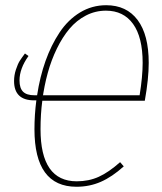

<svg xmlns="http://www.w3.org/2000/svg" viewBox="-20 -710 623 740"><path d="M538.1 -321.8H143.1Q136.2 -270 136.2 -211.9Q136.2 -11.2 275.9 -11.2Q322.3 -11.2 360.6 -28.6Q398.9 -45.9 442.9 -85L457 -68.8Q412.1 -28.3 368.7 -9.3Q325.2 9.8 274.9 9.8Q112.8 9.8 112.8 -211.9Q112.8 -267.6 120.1 -323.2H111.8Q34.2 -323.2 34.2 -397.9Q34.2 -420.4 41.5 -442.1Q48.8 -463.9 55.9 -475.1Q63 -486.3 76.2 -503.9L89.8 -494.1Q55.2 -445.8 55.2 -399.9Q55.2 -370.1 69.1 -356.4Q83 -342.8 112.8 -342.8H123Q133.8 -414.1 155.5 -475.1Q177.2 -536.1 209.7 -585Q242.2 -633.8 288.3 -661.9Q334.5 -689.9 389.2 -689.9Q467.8 -689.9 510.5 -632.8Q553.2 -575.7 553.2 -467.8Q553.2 -406.7 538.1 -321.8ZM388.2 -668.9Q347.2 -668.9 311 -650.1Q274.9 -631.3 247.8 -599.1Q220.7 -566.9 199.2 -522.7Q177.7 -478.5 164.1 -429Q150.4 -379.4 143.1 -324.2L146 -342.8H518.1Q529.8 -415 529.8 -467.8Q529.8 -566.4 492.9 -617.7Q456.1 -668.9 388.2 -668.9Z"/></svg>

Font: Fira Sans Compressed Thin
Style: Italic
Weight: 100
Width: 3
Italic angle: -8°
Designer: Carrois Corporate & Edenspiekermann AG
Foundry: Carrois Corporate GbR & Edenspiekermann AG
Version: Version 4.203;PS 004.203;hotconv 1.0.88;makeotf.lib2.5.64775